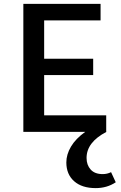

<svg xmlns="http://www.w3.org/2000/svg" viewBox="-20 -678 623 987"><path d="M575 259Q530 289 472 289Q401 289 361 253.5Q321 218 321 157Q321 116 345 75.5Q369 35 418 0H100V-658H497V-573H207V-376H459V-292H207V-85H526V-1L527 0Q425 53 425 134Q425 170 446 193.5Q467 217 508 217Q531 217 551 207Z"/></svg>

Font: Ysabeau SC Semibold
Style: Regular
Weight: 600
Designer: Christian Thalmann (Catharsis Fonts)
Version: Version 0.003